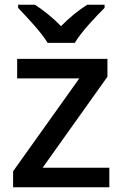

<svg xmlns="http://www.w3.org/2000/svg" viewBox="-20 -786 515 806"><path d="M180 -606H294C320 -651 382 -716 419 -753V-766H346C311 -744 271 -712 236 -676C202 -712 162 -743 127 -766H56V-753C92 -715 153 -651 180 -606ZM439 0V-82H159L431 -464V-539H52V-457H313L35 -67V0Z"/></svg>

Font: Noto Sans Gujarati UI Medium
Style: Regular
Weight: 500
Designer: Jelle Bosma - Monotype Design Team, Universal Thirst
Foundry: Monotype Imaging Inc.
Version: Version 2.106